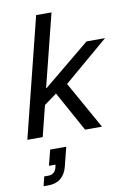

<svg xmlns="http://www.w3.org/2000/svg" viewBox="-104 -764 765 1108"><g transform="rotate(-10 278.5 -210.0)"><path d="M13.3 0 188.3 -700H278.3L171.7 -275H175L448.3 -500H556.7L295 -277.5L450.8 0H351.7L222.5 -234.2L148.3 -180L103.3 0ZM59.2 280 72.5 225H95.8Q135 225 145 185.8L148.3 169.2H110L133.3 78.3H227.5L199.2 190.8Q188.3 233.3 160 256.7Q131.7 280 88.3 280Z"/></g></svg>

Font: Funnel Sans
Style: Italic
Weight: 400
Italic angle: -14.036°
Version: Version 1.000; Beta; Release 5; Build 24; ttfautohint (v1.8.